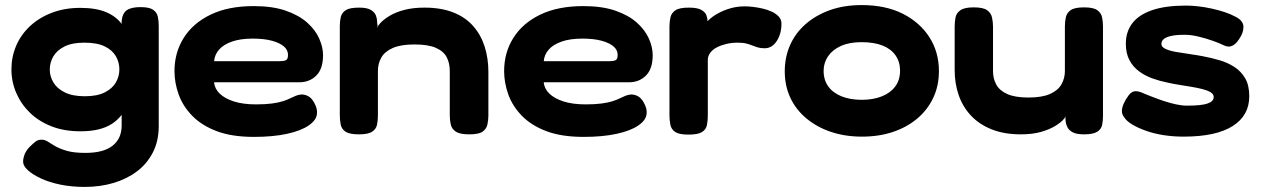

<svg xmlns="http://www.w3.org/2000/svg" viewBox="-20 -521 4965 756"><path d="M313 215Q262 215 218 206Q174 197 141 181.5Q108 166 89.5 149Q71 132 71 116Q71 103 76 89Q81 75 94 60Q111 43 120.5 36Q130 29 144 29Q157 29 169 37Q181 45 198.5 55Q216 65 243.5 73Q271 81 316 81Q352 81 378.5 74Q405 67 423 53Q441 39 450 19Q459 -1 459 -27V-438Q462 -469 479.5 -481Q497 -493 533 -493Q568 -493 583 -482.5Q598 -472 601.5 -455Q605 -438 605 -419V-24Q605 34 582 79Q559 124 519 154Q479 184 426.5 199.5Q374 215 313 215ZM297 -4Q233 -4 183 -23.5Q133 -43 98 -77Q63 -111 44 -155Q25 -199 25 -248Q25 -297 43.5 -340.5Q62 -384 97.5 -417.5Q133 -451 183.5 -470.5Q234 -490 296 -490Q357 -490 397 -473.5Q437 -457 460.5 -425Q484 -393 494 -348Q504 -303 504 -246Q504 -170 484.5 -116Q465 -62 420 -33Q375 -4 297 -4ZM314 -142Q362 -142 392 -157Q422 -172 436 -196Q450 -220 450 -248Q450 -276 436 -300Q422 -324 392 -338.5Q362 -353 312 -353Q264 -353 234 -338Q204 -323 190 -299Q176 -275 176 -247Q176 -220 190.5 -196Q205 -172 235.5 -157Q266 -142 314 -142Z M980 18Q893 18 833.5 -4.5Q774 -27 737 -65Q700 -103 683.5 -149Q667 -195 667 -241Q667 -314 703.5 -372Q740 -430 809.5 -463.5Q879 -497 979 -497Q1053 -497 1105 -479Q1157 -461 1189.5 -432Q1222 -403 1237 -369Q1252 -335 1252 -304Q1252 -250 1225.5 -223.5Q1199 -197 1158 -197H823Q825 -172 845 -152.5Q865 -133 901 -121.5Q937 -110 988 -110Q1025 -110 1051 -113.5Q1077 -117 1094 -122.5Q1111 -128 1123 -134Q1135 -140 1145 -144Q1155 -148 1167 -149Q1182 -149 1195 -141.5Q1208 -134 1218 -115Q1225 -102 1227 -92Q1229 -82 1228 -73Q1226 -48 1195.5 -27Q1165 -6 1110 6Q1055 18 980 18ZM823 -280H1080Q1096 -280 1105 -283.5Q1114 -287 1114 -305Q1114 -324 1098 -338Q1082 -352 1051 -360.5Q1020 -369 975 -369Q926 -369 892.5 -357Q859 -345 842 -325Q825 -305 823 -280Z M1393 8Q1356 8 1340.5 -2.5Q1325 -13 1321.5 -30.5Q1318 -48 1318 -67V-419Q1318 -438 1322 -454.5Q1326 -471 1341.5 -481Q1357 -491 1394 -491Q1426 -491 1441 -481.5Q1456 -472 1460.5 -459Q1465 -446 1465 -435Q1465 -424 1467 -421L1462 -400Q1463 -414 1477 -429.5Q1491 -445 1515.5 -459.5Q1540 -474 1574 -482.5Q1608 -491 1651 -491Q1717 -491 1765 -472Q1813 -453 1843.5 -418Q1874 -383 1888.5 -337Q1903 -291 1903 -238V-66Q1903 -47 1899 -30Q1895 -13 1880 -2.5Q1865 8 1828 8Q1791 8 1775 -2.5Q1759 -13 1755 -30.5Q1751 -48 1751 -67V-242Q1751 -272 1739 -295.5Q1727 -319 1696.5 -332.5Q1666 -346 1612 -346Q1558 -346 1526.5 -332Q1495 -318 1481.5 -294.5Q1468 -271 1468 -242V-66Q1468 -47 1464.5 -30Q1461 -13 1445.5 -2.5Q1430 8 1393 8Z M2278 18Q2191 18 2131.5 -4.5Q2072 -27 2035 -65Q1998 -103 1981.5 -149Q1965 -195 1965 -241Q1965 -314 2001.5 -372Q2038 -430 2107.5 -463.5Q2177 -497 2277 -497Q2351 -497 2403 -479Q2455 -461 2487.5 -432Q2520 -403 2535 -369Q2550 -335 2550 -304Q2550 -250 2523.5 -223.5Q2497 -197 2456 -197H2121Q2123 -172 2143 -152.5Q2163 -133 2199 -121.5Q2235 -110 2286 -110Q2323 -110 2349 -113.5Q2375 -117 2392 -122.5Q2409 -128 2421 -134Q2433 -140 2443 -144Q2453 -148 2465 -149Q2480 -149 2493 -141.5Q2506 -134 2516 -115Q2523 -102 2525 -92Q2527 -82 2526 -73Q2524 -48 2493.5 -27Q2463 -6 2408 6Q2353 18 2278 18ZM2121 -280H2378Q2394 -280 2403 -283.5Q2412 -287 2412 -305Q2412 -324 2396 -338Q2380 -352 2349 -360.5Q2318 -369 2273 -369Q2224 -369 2190.5 -357Q2157 -345 2140 -325Q2123 -305 2121 -280Z M2691 9Q2654 9 2638.5 -1.5Q2623 -12 2619.5 -30Q2616 -48 2616 -67V-416Q2616 -436 2620 -453Q2624 -470 2639.5 -480.5Q2655 -491 2692 -491Q2727 -491 2742.5 -481.5Q2758 -472 2762 -459.5Q2766 -447 2766 -438L2754 -420Q2758 -430 2771.5 -443Q2785 -456 2806.5 -468Q2828 -480 2855 -488Q2882 -496 2913 -496Q2926 -496 2944 -494Q2962 -492 2982 -487.5Q3002 -483 3019 -475Q3036 -467 3046.5 -455.5Q3057 -444 3057 -428Q3057 -388 3038.5 -359.5Q3020 -331 2991 -331Q2974 -331 2963 -334.5Q2952 -338 2942 -342Q2932 -346 2919 -349.5Q2906 -353 2884 -353Q2861 -353 2840 -348Q2819 -343 2802.5 -334.5Q2786 -326 2776.5 -313Q2767 -300 2767 -285V-65Q2767 -46 2763.5 -28.5Q2760 -11 2744 -1Q2728 9 2691 9Z M3374 17Q3308 17 3252.5 -1.5Q3197 -20 3155.5 -54.5Q3114 -89 3092 -136Q3070 -183 3070 -240Q3070 -296 3091 -343.5Q3112 -391 3152 -426Q3192 -461 3247.5 -481Q3303 -501 3373 -501Q3467 -501 3534.5 -467Q3602 -433 3639.5 -374.5Q3677 -316 3677 -241Q3677 -183 3654.5 -135.5Q3632 -88 3591.5 -54Q3551 -20 3496 -1.5Q3441 17 3374 17ZM3373 -128Q3418 -128 3452 -141.5Q3486 -155 3505 -180.5Q3524 -206 3524 -243Q3524 -277 3506.5 -302.5Q3489 -328 3455.5 -341.5Q3422 -355 3372 -355Q3324 -355 3291 -340Q3258 -325 3240.5 -299.5Q3223 -274 3223 -242Q3223 -206 3241.5 -180.5Q3260 -155 3294 -141.5Q3328 -128 3373 -128Z M4000 8Q3934 8 3885 -11.5Q3836 -31 3803.5 -65.5Q3771 -100 3755 -146Q3739 -192 3739 -245V-416Q3739 -436 3742.5 -453Q3746 -470 3762 -481Q3778 -492 3814 -492Q3851 -492 3866.5 -481Q3882 -470 3886 -452.5Q3890 -435 3890 -415V-241Q3890 -212 3902.5 -188.5Q3915 -165 3945.5 -151Q3976 -137 4030 -137Q4083 -137 4114.5 -151Q4146 -165 4159.5 -189Q4173 -213 4173 -241V-417Q4173 -437 4177 -454Q4181 -471 4196.5 -481.5Q4212 -492 4249 -492Q4285 -492 4300.5 -481Q4316 -470 4319.5 -452.5Q4323 -435 4323 -416V-64Q4323 -45 4319.5 -28.5Q4316 -12 4300 -2Q4284 8 4248 8Q4219 8 4204 0Q4189 -8 4183 -20Q4177 -32 4176 -42.5Q4175 -53 4175 -58L4180 -74Q4180 -66 4169 -52.5Q4158 -39 4135 -25Q4112 -11 4078.5 -1.5Q4045 8 4000 8Z M4640 17Q4599 17 4561 11Q4523 5 4491 -6.5Q4459 -18 4437 -31.5Q4415 -45 4406 -60Q4397 -71 4397.5 -85Q4398 -99 4405.5 -115Q4413 -131 4425 -147Q4438 -163 4453 -162Q4468 -161 4486 -152Q4501 -146 4521.5 -138Q4542 -130 4565 -122.5Q4588 -115 4611 -110Q4634 -105 4654 -105Q4711 -105 4735 -113.5Q4759 -122 4759 -139Q4759 -150 4747 -157.5Q4735 -165 4715.5 -170Q4696 -175 4672 -179Q4648 -183 4623 -187Q4598 -191 4576 -196Q4546 -202 4517 -212.5Q4488 -223 4464.5 -240.5Q4441 -258 4427 -284.5Q4413 -311 4413 -349Q4413 -396 4438.5 -429.5Q4464 -463 4516.5 -481Q4569 -499 4650 -499Q4672 -499 4698.5 -496Q4725 -493 4752 -487Q4779 -481 4803 -473Q4827 -465 4845 -455Q4875 -440 4876 -416.5Q4877 -393 4859 -367Q4846 -347 4831.5 -340.5Q4817 -334 4800 -342Q4782 -351 4755 -360.5Q4728 -370 4699 -377Q4670 -384 4645 -384Q4609 -384 4589 -379Q4569 -374 4561 -366Q4553 -358 4553 -348Q4553 -336 4569 -328.5Q4585 -321 4610.5 -316.5Q4636 -312 4665 -308Q4694 -304 4719 -299Q4751 -293 4783 -283.5Q4815 -274 4841 -257Q4867 -240 4883 -212.5Q4899 -185 4899 -142Q4899 -66 4833.5 -24.5Q4768 17 4640 17Z"/></svg>

Font: Fredoka SemiExpanded SemiBold
Style: Regular
Weight: 600
Width: 6
Designer: Ben Nathan
Foundry: Milena B. Brandão, Ben Nathan
Version: Version 2.001